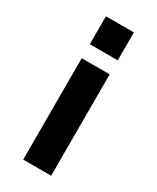

<svg xmlns="http://www.w3.org/2000/svg" viewBox="-179 -742 653 797"><g transform="rotate(30 147.0 -343.5)"><path d="M214 -553H80V-687H214ZM80 0V-486H214V0Z"/></g></svg>

Font: Aneo
Style: Regular
Weight: 400
Designer: Anastasios Pappas
Foundry: Anastasios Pappas
Version: Version 1.000